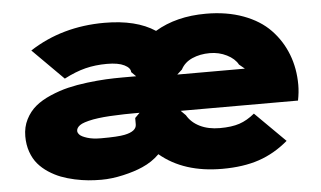

<svg xmlns="http://www.w3.org/2000/svg" viewBox="-48 -715 1337 800"><g transform="rotate(-5 621.0 -314.5)"><path d="M507.8 -232.9 527.8 -252.9H505.9Q460.9 -252.9 426.8 -251Q375 -249.5 333 -242.2Q290.5 -233.9 276.4 -223.4Q262.2 -212.9 262.2 -200.2Q262.2 -192.4 270 -184.1Q277.8 -175.8 301 -168.5Q324.2 -161.1 358.9 -161.1Q430.2 -161.1 458 -167Q507.8 -177.2 507.8 -206.1ZM698.2 -397.9H981L958 -417Q944.3 -442.4 911.6 -458.7Q878.9 -475.1 840.8 -475.1Q799.8 -475.1 767.1 -460.7Q734.4 -446.3 719.2 -417ZM1196.8 -311Q1196.8 -280.8 1189.9 -246.1H699.2L719.2 -226.1Q737.3 -194.8 772.7 -177.5Q808.1 -160.2 856 -160.2Q905.3 -160.2 938 -171.1Q970.7 -182.1 1002 -208L1127.9 -83Q1071.3 -34.7 1005.6 -12.5Q939.9 9.8 851.1 9.8Q690.4 9.8 590.8 -74.2Q560.5 -43.9 519 -25.9Q484.9 -10.7 436.8 0.2Q388.7 11.2 345.2 11.2Q318.4 11.2 291.5 8.8Q264.6 6.3 234.4 -0.2Q204.1 -6.8 177.7 -16.8Q151.4 -26.9 126.5 -43.2Q101.6 -59.6 83.7 -80.6Q65.9 -101.6 55.4 -131.3Q44.9 -161.1 44.9 -196.8Q44.9 -235.4 61 -267.1Q77.1 -298.8 102.8 -320.1Q128.4 -341.3 165.8 -357.4Q203.1 -373.5 240.2 -382.6Q277.3 -391.6 321.5 -397Q365.7 -402.3 400.1 -404.1Q434.6 -405.8 471.2 -405.8H526.9L507.8 -424.8Q507.8 -442.4 482.4 -455.1Q457 -467.8 410.2 -467.8Q361.3 -467.8 319.6 -457.3Q277.8 -446.8 230 -421.9L101.1 -550.8Q237.3 -639.2 414.1 -639.2Q546.9 -639.2 626 -586.9Q714.8 -640.1 838.9 -640.1Q925.8 -640.1 994.9 -614.5Q1064 -588.9 1107.4 -543.7Q1150.9 -498.5 1173.8 -439.5Q1196.8 -380.4 1196.8 -311Z"/></g></svg>

Font: Sinkin Sans 900 X Black
Style: Regular
Weight: 950
Designer: Keith Bates
Foundry: K-Type
Version: Sinkin Sans (version 1.0)  by Keith Bates   •   © 2014   www